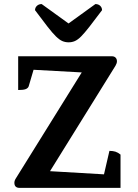

<svg xmlns="http://www.w3.org/2000/svg" viewBox="-20 -915 670 935"><path d="M76 0Q50 0 50 -25Q50 -35.1 57 -46L402.9 -602.2L405.3 -560.8L118.4 -576.6L146.6 -586L119.8 -495Q116.8 -486 105.9 -481.3Q95 -476.6 68.5 -476.6V-641H524.5Q536.5 -641 543 -634.2Q549.5 -627.5 549.5 -616.5Q549.5 -607 542.5 -595L200.6 -44.4L197.7 -82.9L513.7 -64.4L482.2 -47.8L512.9 -180.3Q529.6 -180.3 542.1 -176.4Q554.6 -172.4 566.9 -162.2V0ZM314.3 -708.9Q297.5 -708.9 283.4 -715.1Q269.3 -721.2 252.6 -737.5Q235.8 -753.8 211.8 -784.7Q187.8 -815.5 150.6 -865.4Q150.6 -877.9 159.8 -886.6Q168.9 -895.2 183 -895.2L326.1 -791.8H301.4L444.5 -895.2Q459.1 -895.2 468 -886.6Q476.9 -877.9 476.9 -865.4Q439.7 -815.5 415.4 -784.7Q391.2 -753.8 375 -737.5Q358.7 -721.2 344.7 -715.1Q330.6 -708.9 314.3 -708.9Z"/></svg>

Font: Pitagon Serif
Style: Regular
Weight: 400
Designer: Travis Tran
Foundry: Pitagon
Version: Version 1.000;gftools[0.9.26]